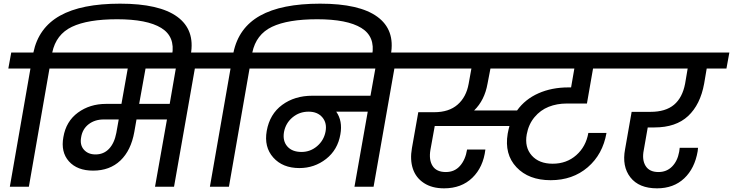

<svg xmlns="http://www.w3.org/2000/svg" viewBox="-20 -1030 4043 1059"><path d="M252.9 -651.9 139.2 0H34.2L147.9 -651.9H25.9L42 -740.2H164.1Q192.4 -877 310.8 -943.4Q429.2 -1009.8 642.1 -1009.8Q858.9 -1009.8 957.8 -937.5Q1056.6 -865.2 1032.2 -729L1028.8 -711.9H926.8L929.2 -726.1Q947.3 -828.1 869.1 -876Q791 -923.8 626 -923.8Q464.4 -923.8 376.7 -882.1Q289.1 -840.3 268.1 -740.2H390.1L375 -651.9Z M506.8 -178.2Q551.8 -178.2 581.3 -209.2Q610.8 -240.2 621.6 -296.9L634.8 -371.1H551.8Q503.4 -371.1 469.2 -345Q435.1 -318.8 427.7 -273.9Q419.4 -231 442.6 -204.6Q465.8 -178.2 506.8 -178.2ZM916 -457 949.7 -651.9H782.7L747.6 -457ZM326.7 -651.9 341.8 -740.2H1191.9L1176.8 -651.9H1054.7L939.9 0H835L900.9 -371.1H732.9L720.7 -301.8Q702.6 -200.2 644 -144.5Q585.4 -88.9 493.7 -88.9Q405.8 -88.9 360.1 -140.1Q314.5 -191.4 329.6 -273.9Q344.2 -360.8 409.9 -408.9Q475.6 -457 564.9 -457H649.9L684.6 -651.9Z M1356.4 -651.9 1242.7 0H1137.7L1251.5 -651.9H1129.4L1145.5 -740.2H1267.6Q1295.9 -877 1414.3 -943.4Q1532.7 -1009.8 1745.6 -1009.8Q1962.4 -1009.8 2061.3 -937.5Q2160.2 -865.2 2135.7 -729L2132.3 -711.9H2030.3L2032.7 -726.1Q2050.8 -828.1 1972.7 -876Q1894.5 -923.8 1729.5 -923.8Q1567.9 -923.8 1480.2 -882.1Q1392.6 -840.3 1371.6 -740.2H1493.7L1478.5 -651.9Z M1643.1 -191.9Q1691.4 -191.9 1728.8 -223.6Q1766.1 -255.4 1775.4 -303.2Q1784.7 -351.1 1758.1 -382.6Q1731.4 -414.1 1682.1 -414.1Q1631.3 -414.1 1593.5 -382.6Q1555.7 -351.1 1546.4 -301.8Q1538.1 -252.9 1564.7 -222.4Q1591.3 -191.9 1643.1 -191.9ZM1430.2 -651.9 1445.3 -740.2H2292.5L2277.3 -651.9H2155.3L2040.5 0H1935.1L2008.3 -414.1H1834.5Q1870.6 -362.8 1857.4 -289.1Q1842.8 -203.6 1778.6 -153.3Q1714.4 -103 1631.3 -103Q1539.1 -103 1487.3 -161.1Q1435.5 -219.2 1451.2 -308.1Q1467.8 -400.9 1536.4 -451.4Q1605 -502 1703.1 -502H2023.4L2050.3 -651.9Z M2668.9 -567.9Q2652.8 -477.1 2595.2 -420.9H2832Q2876.5 -482.9 2950 -515.4Q3023.4 -547.9 3115.2 -547.9H3129.9L3147.9 -651.9H2685.1ZM2657.2 -205.1Q2645.5 -107.9 2585.4 -49.6Q2525.4 8.8 2429.2 8.8Q2362.8 8.8 2318.4 -20.3Q2273.9 -49.3 2257.3 -99.1Q2240.7 -148.9 2252 -212.9L2287.1 -411.1H2375Q2456.1 -411.1 2503.9 -452.9Q2551.8 -494.6 2564.9 -567.9L2580.1 -651.9H2229L2245.1 -740.2H3468.3L3452.1 -651.9H3251L3217.3 -459H3106Q3051.8 -459 3006.3 -440.9Q2960.9 -422.9 2928.2 -383.8Q2895.5 -344.7 2885.3 -289.1Q2872.6 -217.8 2912.8 -172.4Q2953.1 -127 3028.3 -127Q3105 -127 3158.4 -174.1Q3211.9 -221.2 3225.1 -296.9H3325.2Q3304.7 -178.7 3221.7 -107.4Q3138.7 -36.1 3017.1 -36.1Q2896 -36.1 2828.6 -107.7Q2761.2 -179.2 2780.3 -293Q2785.2 -318.8 2790 -335H2377.9L2354 -203.1Q2344.7 -147.9 2366.2 -114.5Q2387.7 -81.1 2439 -81.1Q2487.3 -81.1 2517.3 -115.2Q2547.4 -149.4 2556.2 -205.1Z M3405.8 -651.9 3420.9 -740.2H4002.9L3986.8 -651.9H3877.9L3863.8 -568.8Q3842.8 -453.1 3775.4 -390.1Q3708 -327.1 3589.8 -327.1H3552.7L3530.8 -202.1Q3520 -148.4 3541 -114.7Q3562 -81.1 3611.8 -81.1Q3656.7 -81.1 3686.8 -111.3Q3716.8 -141.6 3726.1 -192.9L3729 -214.8H3830.1Q3828.1 -199.2 3828.1 -195.8Q3812 -101.1 3753.7 -46.1Q3695.3 8.8 3604 8.8Q3504.4 8.8 3457 -51.8Q3409.7 -112.3 3427.7 -207L3463.9 -413.1H3567.9Q3650.9 -413.1 3697.5 -452.1Q3744.1 -491.2 3758.8 -568.8L3772.9 -651.9Z"/></svg>

Font: Poppins Medium
Style: Italic
Weight: 500
Italic angle: -10°
Designer: Ninad Kale (Devanagari), Jonny Pinhorn (Latin)
Foundry: Indian Type Foundry
Version: Version 3.200;PS 1.000;hotconv 16.6.54;makeotf.lib2.5.65590